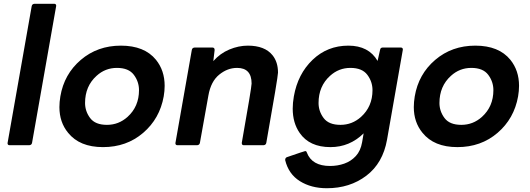

<svg xmlns="http://www.w3.org/2000/svg" viewBox="-20 -770 2809 1018"><path d="M135 0H31Q20 0 20 -11L148 -737Q150 -749 163 -750H267Q278 -750 278 -739L150 -13Q148 -1 135 0Z M526 10Q402 10 341 -66Q295 -122 295 -202Q295 -229 300 -259Q320 -377 408.5 -452.5Q497 -528 621 -528Q746 -528 807 -453Q853 -396 853 -315Q853 -288 848 -259Q827 -141 739 -65.5Q651 10 526 10ZM547 -108Q609 -108 656 -150Q717 -205 717 -292Q717 -337 689.5 -373.5Q662 -410 600 -410Q538 -410 492 -368Q431 -313 431 -224Q431 -180 458 -144Q485 -108 547 -108Z M1377 0H1273Q1262 0 1262 -11V-13Q1314 -307 1314 -327Q1314 -410 1237 -410Q1186 -410 1142 -374Q1098 -338 1085 -264L1040 -13Q1038 -1 1025 0H921Q910 0 910 -11L997 -505Q999 -517 1012 -518H1106Q1118 -518 1118 -505L1111 -446Q1147 -487 1196 -507.5Q1245 -528 1294 -528Q1384 -528 1425 -477Q1454 -441 1454 -385Q1454 -363 1392 -13Q1390 -1 1377 0Z M1713 228Q1630 228 1570 190.5Q1510 153 1492 79Q1492 66 1502 63Q1595 31 1598 31Q1605 31 1607 39Q1634 110 1730 110Q1770 110 1805.5 97.5Q1841 85 1866.5 57.5Q1892 30 1900 -16L1908 -63Q1834 10 1732 10Q1621 10 1569 -65Q1532 -118 1532 -194Q1532 -225 1538 -259Q1559 -378 1637.5 -453Q1716 -528 1827 -528Q1935 -528 1982 -447L1995 -505Q1997 -518 2009 -518H2105Q2116 -518 2116 -507L2032 -29Q2010 95 1922.5 161.5Q1835 228 1713 228ZM1785 -108Q1847 -108 1894 -150Q1955 -205 1955 -292Q1955 -337 1927.5 -373.5Q1900 -410 1838 -410Q1776 -410 1730 -368Q1669 -313 1669 -224Q1669 -180 1696 -144Q1723 -108 1785 -108Z M2405 10Q2281 10 2220 -66Q2174 -122 2174 -202Q2174 -229 2179 -259Q2199 -377 2287.5 -452.5Q2376 -528 2500 -528Q2625 -528 2686 -453Q2732 -396 2732 -315Q2732 -288 2727 -259Q2706 -141 2618 -65.5Q2530 10 2405 10ZM2426 -108Q2488 -108 2535 -150Q2596 -205 2596 -292Q2596 -337 2568.5 -373.5Q2541 -410 2479 -410Q2417 -410 2371 -368Q2310 -313 2310 -224Q2310 -180 2337 -144Q2364 -108 2426 -108Z"/></svg>

Font: YamahaIndonesia935. App
Style: Bold Italic
Weight: 700
Italic angle: -10°
Designer: Dalton Maag Ltd
Foundry: Dalton Maag Ltd
Version: Version 1.002; January 01, 2024; Regular/Italic